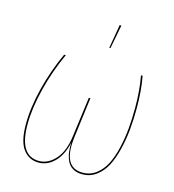

<svg xmlns="http://www.w3.org/2000/svg" viewBox="-109 -813 829 913"><g transform="rotate(15 306.0 -356.5)"><path d="M367.7 -722.2 376 -721.7 353.5 -605H347.7ZM164.1 9.3Q115.7 9.3 87.2 -29.1Q58.6 -67.4 58.6 -151.9Q58.6 -233.9 83 -330.8Q107.4 -427.7 148.9 -517.6H157.2Q115.2 -426.8 90.8 -329.1Q66.4 -231.4 66.4 -151.9Q66.4 1.5 164.1 1.5Q208 1.5 243.9 -38.3Q279.8 -78.1 289.6 -155.8L315.4 -349.6L323.2 -350.6L297.9 -153.8Q277.8 1.5 378.4 1.5Q415.5 1.5 444.3 -20.3Q473.1 -42 491 -76.9Q508.8 -111.8 520.3 -160.6Q531.7 -209.5 536.1 -258.3Q540.5 -307.1 540.5 -361.8Q540.5 -447.8 527.3 -517.6H535.2Q548.3 -450.7 548.3 -362.8Q548.3 -306.2 543.5 -255.1Q538.6 -204.1 526.4 -154.8Q514.2 -105.5 495.4 -69.8Q476.6 -34.2 446.5 -12.5Q416.5 9.3 378.4 9.3Q350.1 9.3 330.8 -2.9Q311.5 -15.1 302.7 -35.6Q293.9 -56.2 291.3 -77.6Q288.6 -99.1 290 -123.5Q276.4 -60.1 241.9 -25.4Q207.5 9.3 164.1 9.3Z"/></g></svg>

Font: Fira Sans Compressed Eight
Style: Italic
Weight: 100
Width: 3
Italic angle: -8°
Designer: Carrois Corporate & Edenspiekermann AG
Foundry: Carrois Corporate GbR & Edenspiekermann AG
Version: Version 4.203;PS 004.203;hotconv 1.0.88;makeotf.lib2.5.64775